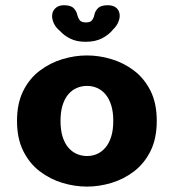

<svg xmlns="http://www.w3.org/2000/svg" viewBox="-20 -698 659 729"><path d="M310.4 10.5Q263.8 10.5 217 -3.6Q170.2 -17.7 131 -47.5Q91.8 -77.4 68.2 -124.9Q44.6 -172.3 44.6 -239Q44.6 -305.7 68.2 -352.9Q91.8 -400.1 131 -429.7Q170.2 -459.3 217 -473.4Q263.8 -487.5 310.4 -487.5Q356.5 -487.5 403.3 -473.4Q450.2 -459.3 489.1 -429.7Q528.1 -400.1 551.7 -352.9Q575.2 -305.7 575.2 -239Q575.2 -172.3 551.7 -124.9Q528.1 -77.4 489.1 -47.5Q450.2 -17.7 403.3 -3.6Q356.5 10.5 310.4 10.5ZM310.4 -105.6Q330.9 -105.6 348.8 -113.5Q366.6 -121.5 380.5 -137.8Q394.4 -154.2 402.2 -179.2Q410.1 -204.3 410.1 -239Q410.1 -273.5 402.2 -298.5Q394.4 -323.5 380.5 -339.9Q366.6 -356.2 348.8 -364Q330.9 -371.8 310.4 -371.8Q289.9 -371.8 271.6 -364Q253.2 -356.2 239.3 -339.9Q225.4 -323.5 217.6 -298.5Q209.8 -273.5 209.8 -239Q209.8 -204.3 217.6 -179.2Q225.4 -154.2 239.3 -137.8Q253.2 -121.5 271.6 -113.5Q289.9 -105.6 310.4 -105.6ZM389.4 -678.2Q411 -678.2 422.8 -667.1Q434.5 -656 434.5 -638.1Q434.5 -626.9 428.8 -613.4Q423.2 -599.8 409.8 -586.5Q394.3 -566.8 368.5 -553.1Q342.6 -539.3 305.2 -539.3Q271.4 -539.3 247.5 -551Q223.7 -562.7 208.3 -579.8Q191.6 -593.6 184.7 -608.8Q177.8 -624 177.8 -636.8Q177.8 -654.8 190 -666.5Q202.2 -678.2 222.4 -678.2Q248.8 -678.2 259.8 -666.8Q270.7 -655.5 273.6 -641.2Q275.9 -630.8 282.3 -621.8Q288.8 -612.8 306.2 -612.8Q323.7 -612.8 330 -621.8Q336.3 -630.8 338.2 -641.2Q340.8 -655.4 351.9 -666.8Q363 -678.2 389.4 -678.2Z"/></svg>

Font: Sono ExtraLight
Style: Regular
Weight: 200
Designer: Tyler Finck
Foundry: Tyler Finck
Version: Version 2.112